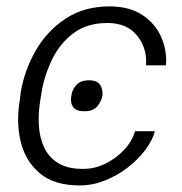

<svg xmlns="http://www.w3.org/2000/svg" viewBox="-20 -558 557 588"><path d="M224.4 9.9Q145.6 9.9 101.4 -27.7Q57.2 -65.3 43.1 -125.4Q29.1 -185.4 40.8 -252.5L43.7 -277Q55.4 -344.1 89.8 -403.8Q124.3 -463.4 180.9 -500.9Q237.6 -538.4 315.3 -538.4Q376.1 -538.4 415.7 -512.3Q455.3 -486.2 473.5 -445Q491.8 -403.8 488.3 -358H427.2Q431.1 -410.2 399.9 -448.9Q368.6 -487.6 309.3 -487.6Q246.8 -487.6 205.3 -456.5Q163.7 -425.4 140.1 -377.1Q116.5 -328.8 107.6 -277L103.7 -252.5Q96.9 -213.4 98.9 -175.6Q100.9 -137.8 114.9 -107.2Q128.9 -76.7 158 -58.6Q187.1 -40.5 234.4 -40.8Q269.2 -40.5 302.4 -56.6Q335.6 -72.8 360.3 -99.3Q384.9 -125.7 393.5 -156.2H454.5Q446.7 -127.5 424.5 -98.2Q402.3 -68.9 370.4 -44.4Q338.4 -19.9 300.8 -5Q263.1 9.9 224.4 9.9ZM198.5 -264.6Q200.6 -283.4 213.8 -297.8Q226.9 -312.1 252.8 -312.1Q277.7 -312.1 286.8 -297.8Q295.8 -283.4 293.7 -264.6Q289.4 -245 276.5 -231Q263.5 -217 238.6 -217.3Q212.7 -217 203.5 -231Q194.2 -245 198.5 -264.6Z"/></svg>

Font: Inter UI Extra Light
Style: Italic
Weight: 200
Italic angle: -9.39999°
Designer: Rasmus Andersson
Foundry: rsms
Version: 3.2;8d6f07862